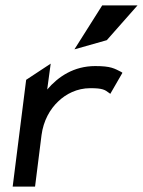

<svg xmlns="http://www.w3.org/2000/svg" viewBox="-20 -692 530 712"><path d="M376 -543 490 -672H359L256 -509ZM430 -425C404 -438 392 -447 333 -447C254 -447 196 -408 155 -360L168 -456L77 -396L27 0H110L134 -191C141 -244 165 -287 196 -316C224 -343 265 -365 315 -365C361 -365 369 -359 385 -347L389 -344L434 -422Z"/></svg>

Font: Charger
Style: BdIt
Weight: 400
Designer: Jasper
Foundry: Cannot Into Space Fonts
Version: Version 0.98